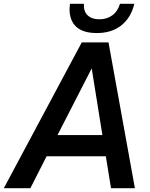

<svg xmlns="http://www.w3.org/2000/svg" viewBox="-60 -985 784 1005"><path d="M646 0H521L494 -167H184L99 0H-40L368 -763H508ZM420 -627 241 -278H476ZM304 -937Q304 -947 306 -965H379Q377 -925 399 -904.5Q421 -884 460 -884Q499 -884 527.5 -904.5Q556 -925 568 -965H643Q626 -893 575.5 -852.5Q525 -812 447 -812Q375 -812 339.5 -844.5Q304 -877 304 -937Z"/></svg>

Font: Open Sauce One SemiBold Italic
Style: Regular
Weight: 600
Italic angle: -10°
Designer: Alfredo Marco Pradil
Foundry: Creative Sauce Fz LLC
Version: Version 1.477